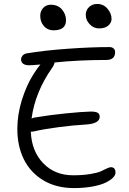

<svg xmlns="http://www.w3.org/2000/svg" viewBox="-20 -918 653 974"><path d="M481.9 -773.9Q455.1 -773.9 435.1 -794.9Q415 -815.9 415 -842.8Q415 -866.2 431.6 -882.1Q448.2 -897.9 473.1 -897.9Q504.9 -897.9 525.4 -873.8Q545.9 -849.6 545.9 -821.8Q545.9 -803.2 529.8 -788.6Q513.7 -773.9 481.9 -773.9ZM251 -764.2Q221.7 -764.2 202.9 -785.4Q184.1 -806.6 184.1 -837.9Q184.1 -861.3 199 -877.7Q213.9 -894 237.8 -894Q273.9 -894 294.4 -869.9Q314.9 -845.7 314.9 -814.9Q314.9 -764.2 251 -764.2ZM154.8 -252Q147.9 -250 136.2 -250Q140.6 -150.4 199.5 -89.6Q258.3 -28.8 351.1 -28.8Q400.9 -28.8 438.5 -35.2Q476.1 -41.5 492.4 -49.3Q508.8 -57.1 522 -63.5Q535.2 -69.8 542 -69.8Q565.9 -69.8 565.9 -42Q565.9 -29.8 553 -16.6Q540 -3.4 515.6 8.5Q491.2 20.5 449 28.3Q406.7 36.1 355 36.1Q266.1 36.1 200.4 -2.9Q134.8 -42 101.3 -109.4Q67.9 -176.8 67.9 -264.2Q67.9 -335.9 90.8 -410.2Q113.8 -484.4 148.9 -540Q170.9 -574.7 185.1 -590.8Q143.1 -586.9 127.9 -586.9Q107.9 -586.9 97.4 -594.7Q86.9 -602.5 86.9 -616.2Q86.9 -626 93.8 -635Q100.6 -644 113.8 -647Q204.1 -662.1 323.5 -670.7Q442.9 -679.2 535.2 -679.2Q548.8 -679.2 556.4 -672.1Q564 -665 564 -653.8Q564 -613.8 519 -613.8Q380.9 -613.8 256.8 -601.1Q255.4 -589.4 244.1 -573.2Q158.7 -452.1 140.1 -316.9Q151.4 -321.8 165 -323.2Q231.4 -334.5 314 -342.8Q396.5 -351.1 439.9 -352.1Q465.8 -352.1 475.8 -345.7Q485.8 -339.4 485.8 -326.2Q485.8 -290 413.1 -286.1Q351.1 -282.7 275.9 -272.7Q200.7 -262.7 154.8 -252Z"/></svg>

Font: Shantell Sans Bouncy
Style: Regular
Weight: 300
Designer: Stephen Nixon, Anya Danilova, Shantell Martin
Foundry: Arrow Type
Version: Version 1.006;[9816181b4]